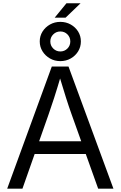

<svg xmlns="http://www.w3.org/2000/svg" viewBox="-20 -1124 718 1144"><path d="M22.9 0 288.6 -727.5H388.2L655.8 0H564.9L406.2 -443.8Q391.6 -484.4 373.3 -541.7Q355 -599.1 328.6 -687H347.2Q321.3 -598.6 302.5 -540.5Q283.7 -482.4 270 -443.8L113.8 0ZM154.3 -206.5V-282.2H523.9V-206.5ZM305.7 -1018.6 376 -1104.5H460L370.6 -1018.6ZM339.4 -759.8Q305.7 -759.8 277.8 -775.6Q250 -791.5 233.4 -818.1Q216.8 -844.7 216.8 -877Q216.8 -909.7 233.4 -936Q250 -962.4 277.8 -978Q305.7 -993.7 339.4 -993.7Q373.5 -993.7 401.4 -978Q429.2 -962.4 445.6 -936Q461.9 -909.7 461.9 -877Q461.9 -844.7 445.6 -818.1Q429.2 -791.5 401.4 -775.6Q373.5 -759.8 339.4 -759.8ZM339.4 -817.4Q364.3 -817.4 381.6 -834.7Q398.9 -852.1 398.9 -877Q398.9 -901.9 381.8 -919.2Q364.7 -936.5 339.4 -936.5Q314.9 -936.5 297.4 -919.2Q279.8 -901.9 279.8 -877Q279.8 -852.1 297.4 -834.7Q314.9 -817.4 339.4 -817.4Z"/></svg>

Font: V-Inter
Style: Regular-375
Weight: 375
Designer: Rasmus Andersson
Foundry: rsms
Version: Version 4.000;git-4146feb